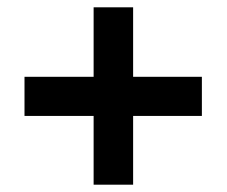

<svg xmlns="http://www.w3.org/2000/svg" viewBox="-20 -616 621 525"><path d="M344 -406H532V-299H344V-111H236V-299H47V-406H236V-596H344Z"/></svg>

Font: Noto Sans Lao
Style: Bold
Weight: 700
Designer: Monotype Design Team
Foundry: Monotype Imaging Inc.
Version: Version 2.003